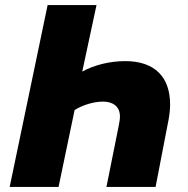

<svg xmlns="http://www.w3.org/2000/svg" viewBox="-20 -734 739 754"><path d="M18 0H210L273 -302C307 -323 350 -335 385 -335C424 -335 451 -315 451 -277C451 -265 449 -254 446 -239L398 0H591L642 -264C646 -286 648 -306 648 -324C648 -431 588 -494 472 -494C411 -494 351 -479 303 -453L359 -714H167Z"/></svg>

Font: Noto Sans UI Black
Style: Italic
Weight: 900
Italic angle: -372°
Designer: Monotype Design Team
Foundry: Monotype Imaging Inc.
Version: Version 1.901